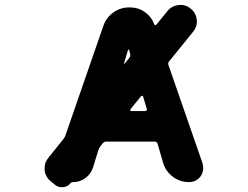

<svg xmlns="http://www.w3.org/2000/svg" viewBox="-20 -785 1040 805"><path d="M192.4 -25.4Q169.9 -43.9 167 -72.3Q167 -76.2 167 -80.1Q167 -104.5 182.6 -123L245.1 -201.2Q252 -209 254.9 -218.8L414.1 -678.7Q426.8 -712.9 456.1 -733.4Q485.4 -753.9 521.5 -753.9H525.4Q559.6 -753.9 587.4 -734.4Q615.2 -714.8 627 -682.6Q627 -680.7 630.4 -680.2Q633.8 -679.7 634.8 -680.7L682.6 -739.3Q700.2 -760.7 728.5 -763.7Q732.4 -764.6 736.3 -764.6Q760.7 -764.6 779.3 -749Q801.8 -731.4 804.7 -703.1Q805.7 -699.2 805.7 -695.3Q805.7 -671.9 790 -652.3L689.5 -528.3Q682.6 -520.5 686.5 -511.7L829.1 -100.6Q832 -89.8 832 -80.1Q832 -62.5 821.3 -45.9Q802.7 -21.5 772.5 -21.5Q734.4 -21.5 704.6 -43.9Q674.8 -66.4 664.1 -101.6L640.6 -182.6Q637.7 -191.4 627.9 -191.4H426.8Q417 -191.4 411.1 -184.6L400.4 -170.9Q394.5 -163.1 391.6 -153.3L370.1 -83Q361.3 -55.7 338.4 -38.6Q315.4 -21.5 286.1 -21.5H284.2Q279.3 -21.5 275.4 -16.6Q263.7 -2 244.1 0Q241.2 0 239.3 0Q222.7 0 210 -10.7ZM588.9 -319.3Q591.8 -319.3 594.2 -322.3Q596.7 -325.2 595.7 -328.1L580.1 -379.9Q579.1 -382.8 576.2 -383.3Q573.2 -383.8 571.3 -381.8L527.3 -327.1Q525.4 -324.2 526.4 -321.8Q527.3 -319.3 530.3 -319.3ZM500 -519.5Q499 -518.6 501 -517.6Q501 -517.6 502 -517.6Q502 -517.6 502.9 -518.6L522.5 -543Q526.4 -548.8 526.4 -554.7Q526.4 -557.6 525.4 -560.5L521.5 -575.2Q521.5 -577.1 519 -577.1Q516.6 -577.1 516.6 -575.2Z"/></svg>

Font: Rounded-X Mgen+ 2m bold
Style: Bold
Weight: 700
Designer: [Source Han Sans]
Ryoko NISHIZUKA  (kana & ideographs); Paul D. Hunt (Latin, Greek & Cyrillic); Wenlong ZHANG  (bopomofo
Version: Version 1.059.20150602